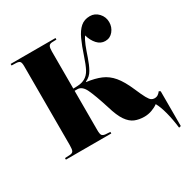

<svg xmlns="http://www.w3.org/2000/svg" viewBox="-206 -910 1223 1268"><g transform="rotate(-30 405.5 -275.5)"><path d="M796 191Q788 124 773.5 68.5Q759 13 740 -21Q720 -6 692 4Q664 14 635 14Q595 14 563 1Q531 -12 505 -49.5Q479 -87 457 -162Q423 -269 400 -317Q377 -365 341 -365H320V-66Q320 -35 327 -25.5Q334 -16 354 -14L389 -12V0H43V-12L82 -14Q100 -15 106.5 -26Q113 -37 113 -69V-672Q113 -698 106 -707Q99 -716 77 -717L43 -718V-730H385V-718L351 -717Q333 -716 326.5 -704.5Q320 -693 320 -666V-382Q354 -382 372.5 -385Q391 -388 408 -397Q436 -412 453 -444Q470 -476 489 -534Q510 -598 531.5 -645Q553 -692 581.5 -717Q610 -742 653 -742Q691 -742 718 -713Q745 -684 745 -644Q745 -606 721.5 -577Q698 -548 661 -548Q626 -548 600.5 -576Q575 -604 563 -647Q547 -625 533.5 -590.5Q520 -556 505 -511Q489 -464 470 -430Q451 -396 415 -380V-377Q478 -369 523 -350Q568 -331 602 -290.5Q636 -250 668 -176Q691 -122 705 -97Q719 -72 729.5 -65Q740 -58 753 -58Q769 -58 780 -65.5Q791 -73 800 -85L811 -78V187Z"/></g></svg>

Font: Literata 72pt ExtraBold
Style: Regular
Weight: 800
Designer: Latin by Veronika Burian and Jose Scaglione. Greek by Irene Vlachou. Cyrillic by Vera Evstafieva.
Foundry: TypeTogether
Version: Version 3.002